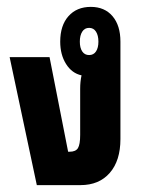

<svg xmlns="http://www.w3.org/2000/svg" viewBox="-20 -538 412 558"><path d="M87 0 8 -372H124L178 -97H182Q200 -97 206.5 -107.5Q213 -118 213 -146V-280Q213 -301 217 -319Q189 -325 172 -352Q155 -379 155 -417Q155 -464 179 -491Q203 -518 244 -518Q284 -518 307 -491Q330 -464 330 -417V-134Q330 -71 299 -35.5Q268 0 214 0ZM239 -378Q252 -378 259 -388.5Q266 -399 266 -417Q266 -435 259 -446Q252 -457 239 -457Q226 -457 219 -446Q212 -435 212 -417Q212 -399 219 -388.5Q226 -378 239 -378Z"/></svg>

Font: Noto Sans Thai Looped UI Condensed
Style: Bold
Weight: 700
Width: 3
Designer: Cadson Demak Team
Foundry: Cadson Demak Co., Ltd.
Version: Version 1.000